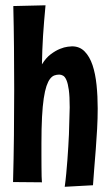

<svg xmlns="http://www.w3.org/2000/svg" viewBox="-20 -716 417 733"><path d="M227.1 -2.9Q230.5 -27.3 232.9 -53.2Q235.4 -79.1 237.3 -105Q239.3 -130.9 240.7 -155.8Q242.2 -180.7 243.2 -203.1Q245.1 -255.4 246.1 -306.2Q246.1 -348.1 242.7 -372.8Q239.3 -397.5 233.6 -410.4Q228 -423.3 220.7 -427.2Q213.4 -431.2 206.1 -431.2Q196.3 -431.2 187.5 -428Q178.7 -424.8 171.1 -415Q163.6 -405.3 157.5 -387.5Q151.4 -369.6 147 -340.3Q142.6 -311 140.4 -268.8Q138.2 -226.6 138.2 -168Q138.2 -146.5 138.2 -123Q138.2 -99.6 138.4 -78.9Q138.7 -58.1 138.9 -42.2Q139.2 -26.4 140.1 -20L29.8 -21Q32.2 -110.4 33.2 -198Q34.2 -285.6 34.2 -375Q34.2 -455.1 33.4 -533.9Q32.7 -612.8 30.8 -692.9L153.8 -695.8Q150.9 -663.1 148.4 -634.5Q146 -606 144.3 -578.9Q142.6 -551.8 141.6 -525.1Q140.6 -498.5 140.1 -470.2Q155.3 -495.1 173.6 -508.8Q191.9 -522.5 208.7 -529.3Q225.6 -536.1 238.3 -537.6Q251 -539.1 254.9 -539.1Q284.2 -539.1 303.2 -519.5Q322.3 -500 333.3 -467.3Q344.2 -434.6 348.6 -391.6Q353 -348.6 353 -301.8Q353 -263.7 350.8 -224.1Q348.6 -184.6 345.7 -146.5Q342.8 -108.4 339.8 -73.2Q336.9 -38.1 335 -8.8Z"/></svg>

Font: Mouse Memoirs
Style: Regular
Weight: 400
Version: Version 1.000